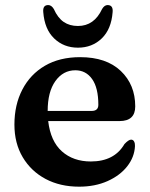

<svg xmlns="http://www.w3.org/2000/svg" viewBox="-20 -706 576 739"><path d="M500.5 -296.5Q500.5 -240 440 -240H165.5Q174.5 -162.5 218.2 -123.5Q262 -84.5 329.5 -84.5Q420 -84.5 459 -151.5Q475 -168.5 484.5 -168.5Q492.5 -168.5 496.2 -161.2Q500 -154 499.5 -143.5Q497.5 -101.5 469.8 -66Q442 -30.5 394 -9Q346 12.5 284.5 12.5Q211.5 12.5 155.5 -17.2Q99.5 -47 67.5 -100.8Q35.5 -154.5 35.5 -226.5Q35.5 -302.5 66 -361.2Q96.5 -420 153 -453Q209.5 -486 288.5 -486Q389 -486 444.8 -433Q500.5 -380 500.5 -296.5ZM270 -435.5Q223 -435.5 193.2 -394Q163.5 -352.5 163.5 -279H332.5Q358.5 -279 358.5 -302.5Q358.5 -368 334.5 -401.8Q310.5 -435.5 270 -435.5ZM280 -606Q342.5 -606 373 -671.5Q382 -686.5 394 -686.5Q416 -686.5 413.5 -659.5Q408.5 -593.5 371.5 -558Q334.5 -522.5 280 -522.5Q225.5 -522.5 188.5 -558Q151.5 -593.5 146.5 -659.5Q144 -686.5 165.5 -686.5Q178 -686.5 187 -671.5Q202.5 -637 225.2 -621.5Q248 -606 280 -606Z"/></svg>

Font: Fraunces 9pt S000 SemiBold
Style: Regular
Weight: 600
Version: Version 1.000; ttfautohint (v1.8.3)